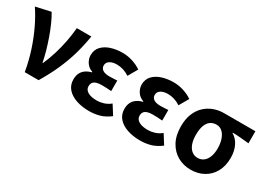

<svg xmlns="http://www.w3.org/2000/svg" viewBox="-25 -1118 2274 1675"><g transform="rotate(30 1112.0 -280.5)"><path d="M210.3 0Q192.8 -103.8 161.1 -201Q129.4 -298.3 88.2 -384.7Q47 -471 0.5 -540L150.5 -573.5Q174.7 -533.3 198.1 -480.5Q221.5 -427.7 242 -369.3Q262.5 -310.9 278.5 -254.2Q294.4 -197.5 303.5 -149.3H308.5Q337.7 -214.7 358.5 -283.7Q379.3 -352.7 392.8 -422.6Q406.3 -492.5 411.8 -559.8H558Q542.1 -461 516.2 -371.6Q490.4 -282.3 450.7 -192.4Q411.1 -102.5 350.1 0Z M863.9 13.8Q793.1 13.8 735 -5.7Q676.9 -25.2 643 -63.7Q609.2 -102.2 609.2 -158.2Q609.2 -196.6 622.9 -223.3Q636.7 -250 661.7 -267Q686.6 -284 719.5 -291.8V-296.8Q676.9 -311.5 655.2 -345.9Q633.5 -380.4 633.5 -415.9Q633.5 -470.3 666.2 -505Q698.9 -539.6 752 -556.6Q805.1 -573.5 866.8 -573.5Q917.1 -573.5 966.4 -558.2Q1015.6 -542.9 1056.6 -515.1L1002 -420Q972.6 -439.8 940.4 -450Q908.1 -460.2 874.1 -460.2Q831.7 -460.2 804.5 -443.3Q777.4 -426.4 777.4 -396Q777.4 -367.9 800.2 -352.4Q823.1 -336.9 869.6 -336.9Q887 -336.9 906.9 -338.2Q926.8 -339.5 946 -340.5V-234Q921.4 -236 897.8 -237.2Q874.2 -238.4 852.1 -238.4Q801.8 -238.4 777.5 -223Q753.3 -207.6 753.3 -172.6Q753.3 -138.3 786 -118.9Q818.7 -99.6 878.8 -99.6Q908.3 -99.6 943 -109.8Q977.6 -120 1011 -146.4L1070 -52.9Q1017.2 -13.5 967.7 0.1Q918.2 13.8 863.9 13.8Z M1377.9 13.8Q1307.1 13.8 1249 -5.7Q1190.9 -25.2 1157 -63.7Q1123.2 -102.2 1123.2 -158.2Q1123.2 -196.6 1136.9 -223.3Q1150.7 -250 1175.7 -267Q1200.6 -284 1233.5 -291.8V-296.8Q1190.9 -311.5 1169.2 -345.9Q1147.5 -380.4 1147.5 -415.9Q1147.5 -470.3 1180.2 -505Q1212.9 -539.6 1266 -556.6Q1319.1 -573.5 1380.8 -573.5Q1431.1 -573.5 1480.4 -558.2Q1529.6 -542.9 1570.6 -515.1L1516 -420Q1486.6 -439.8 1454.4 -450Q1422.1 -460.2 1388.1 -460.2Q1345.7 -460.2 1318.5 -443.3Q1291.4 -426.4 1291.4 -396Q1291.4 -367.9 1314.2 -352.4Q1337.1 -336.9 1383.6 -336.9Q1401 -336.9 1420.9 -338.2Q1440.8 -339.5 1460 -340.5V-234Q1435.4 -236 1411.8 -237.2Q1388.2 -238.4 1366.1 -238.4Q1315.8 -238.4 1291.5 -223Q1267.3 -207.6 1267.3 -172.6Q1267.3 -138.3 1300 -118.9Q1332.7 -99.6 1392.8 -99.6Q1422.3 -99.6 1457 -109.8Q1491.6 -120 1525 -146.4L1584 -52.9Q1531.2 -13.5 1481.7 0.1Q1432.2 13.8 1377.9 13.8Z M1887.1 13.8Q1815.6 13.8 1756.3 -19.3Q1697 -52.3 1661.6 -116.7Q1626.2 -181.1 1626.2 -273.4Q1626.2 -346.7 1648.2 -400.5Q1670.2 -454.2 1708 -489.4Q1745.9 -524.6 1793.9 -542.2Q1841.9 -559.8 1894 -559.8H2210.7V-438.2Q2164.7 -442.7 2127.9 -446.2Q2091 -449.6 2046.6 -450.4V-445.6Q2090.9 -420.1 2115.8 -369.5Q2140.8 -318.8 2140.8 -250.8Q2140.8 -168.7 2108.1 -109.3Q2075.4 -50 2017.8 -18.1Q1960.3 13.8 1887.1 13.8ZM1888.6 -105.8Q1922.9 -105.8 1948 -124.8Q1973.1 -143.7 1987 -179.6Q2000.9 -215.4 2000.9 -265.6Q2000.9 -313.5 1987.9 -353.1Q1975 -392.7 1950.1 -416.4Q1925.2 -440.2 1889.1 -440.2Q1855.8 -440.2 1830.3 -423Q1804.9 -405.9 1790.7 -368.9Q1776.5 -331.9 1776.5 -273.4Q1776.5 -220.9 1790.6 -183.1Q1804.7 -145.3 1830 -125.6Q1855.3 -105.8 1888.6 -105.8Z"/></g></svg>

Font: Noto Sans HK Thin
Style: Regular
Weight: 100
Designer: Ryoko NISHIZUKA 西塚涼子 (kana, bopomofo & ideographs); Paul D. Hunt (Latin, Greek & Cyrillic); Sandoll Communications 산돌커뮤니
Foundry: Adobe
Version: Version 2.004-H2;hotconv 1.0.118;makeotfexe 2.5.65603